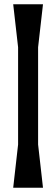

<svg xmlns="http://www.w3.org/2000/svg" viewBox="-20 -882 264 902"><path d="M42 -862 65 -660V-203L42 0H182L159 -203V-660L182 -862Z"/></svg>

Font: BackOut Medium
Style: Regular
Weight: 500
Designer: Frank Adebiaye
Foundry: Velvetyne Type Foundry
Version: Version 2.000;hotconv 1.0.109;makeotfexe 2.5.65596